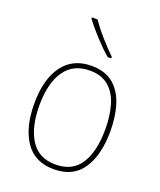

<svg xmlns="http://www.w3.org/2000/svg" viewBox="-143 -855 797 955"><g transform="rotate(20 256.0 -377.5)"><path d="M457 -264Q457 -139 408 -64.5Q359 10 256 10Q155 10 104.5 -64.5Q54 -139 54 -265Q54 -393 107 -465.5Q160 -538 259 -538Q330 -538 373.5 -502.5Q417 -467 437 -405Q457 -343 457 -264ZM81 -265Q81 -150 124 -82.5Q167 -15 256 -15Q346 -15 388 -81.5Q430 -148 430 -264Q430 -336 413.5 -392Q397 -448 359 -480.5Q321 -513 259 -513Q171 -513 126 -447.5Q81 -382 81 -265ZM207 -765Q231 -729 268 -687Q305 -645 337 -614V-606H318Q282 -637 242.5 -680Q203 -723 177 -758V-765Z"/></g></svg>

Font: Noto Sans Tamil SemiCondensed Thin
Style: Regular
Weight: 100
Width: 4
Designer: Jelle Bosma - Monotype Design Team
Foundry: Monotype Imaging Inc.
Version: Version 2.004; ttfautohint (v1.8.4.7-5d5b)